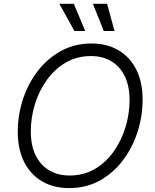

<svg xmlns="http://www.w3.org/2000/svg" viewBox="-20 -962 799 992"><path d="M336.9 9.8Q256.3 9.8 196.8 -25.4Q137.2 -60.5 104.5 -125.7Q71.8 -190.9 71.8 -280.8Q71.8 -366.2 98.1 -447.8Q124.5 -529.3 174.6 -594.5Q224.6 -659.7 294.9 -698.5Q365.2 -737.3 452.6 -737.3Q533.2 -737.3 592.5 -702.1Q651.9 -667 684.3 -602.1Q716.8 -537.1 716.8 -447.3Q716.8 -361.3 690.4 -279.8Q664.1 -198.2 614.5 -132.8Q564.9 -67.4 494.9 -28.8Q424.8 9.8 336.9 9.8ZM339.8 -55.2Q412.1 -55.2 469.5 -88.6Q526.9 -122.1 566.9 -178.5Q606.9 -234.9 628.2 -304.2Q649.4 -373.5 649.4 -444.8Q649.4 -517.6 624.5 -568.4Q599.6 -619.1 554.7 -645.8Q509.8 -672.4 450.2 -672.4Q377.4 -672.4 320.1 -638.9Q262.7 -605.5 222.2 -549.1Q181.6 -492.7 160.4 -423.6Q139.2 -354.5 139.2 -282.7Q139.2 -210.4 164.1 -159.7Q189 -108.9 234.1 -82Q279.3 -55.2 339.8 -55.2ZM516.1 -801.8 460 -942.4H533.2L571.8 -801.8ZM364.7 -801.8 286.6 -942.4H361.3L420.4 -801.8Z"/></svg>

Font: Inter Light
Style: Italic
Weight: 300
Italic angle: -9.3988°
Designer: Rasmus Andersson
Foundry: rsms
Version: Version 4.001;git-66647c0bb